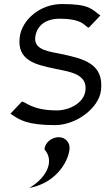

<svg xmlns="http://www.w3.org/2000/svg" viewBox="-20 -610 530 953"><path d="M325 132C329 98 305 71 271 71C237 71 202 98 201 132C255 193 205 277 125 323C251 300 316 202 325 132ZM278 -517C399 -517 402 -474 421 -473L478 -533C435 -564 426 -590 288 -590C176 -590 88 -509 78 -426C63 -309 158 -289 252 -269C322 -254 415 -245 404 -160C396 -97 322 -62 262 -62C141 -62 108 -104 89 -106L32 -46C75 -15 115 11 253 11C358 11 470 -73 481 -160C498 -295 393 -319 284 -342C230 -354 147 -359 155 -426C163 -487 212 -518 278 -517Z"/></svg>

Font: Charger
Style: It
Weight: 400
Designer: Jasper
Foundry: Cannot Into Space Fonts
Version: Version 0.98